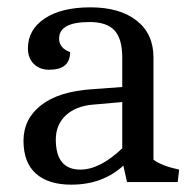

<svg xmlns="http://www.w3.org/2000/svg" viewBox="-20 -496 528 523"><path d="M174 7Q112 7 78 -23Q44 -53 44 -112.5Q44 -172 92 -209.5Q140 -247 231 -253L313 -259V-340Q313 -390 292 -413Q271 -436 224 -436Q141 -436 141 -391Q141 -365 171 -354Q171 -306 114 -306Q88 -306 72 -322Q56 -338 56 -364Q56 -415 101.5 -445.5Q147 -476 226.5 -476Q306 -476 352 -440Q398 -404 398 -340V-61Q421 -44 468 -34L464 0H326L316 -45Q260 7 174 7ZM132 -116Q132 -34 199 -34Q252 -34 313 -92V-218L233 -211Q186 -207 159 -181.5Q132 -156 132 -116Z"/></svg>

Font: Caladea
Style: Regular
Weight: 400
Designer: Carolina Giovagnoli and Andres Torresi
Foundry: Carolina Giovagnoli and Andres Torresi
Version: Version 1.002